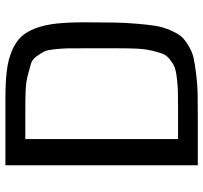

<svg xmlns="http://www.w3.org/2000/svg" viewBox="-41 -727 768 726"><g transform="rotate(-90 343.0 -364.0)"><path d="M621.6 -427.7Q621.6 -360.8 620.8 -317.6Q620.1 -274.4 616.2 -229.2Q612.3 -184.1 607.9 -157.7Q603.5 -131.3 591.6 -103.8Q579.6 -76.2 568.1 -62.7Q556.6 -49.3 533.2 -35.2Q509.8 -21 487.3 -16.1Q464.8 -11.2 426.5 -6.3Q388.2 -1.5 351.3 -0.7Q314.5 0 257.8 0H81.1V-727.5H333Q394.5 -727.5 437 -722.4Q479.5 -717.3 512.9 -703.4Q546.4 -689.5 566.4 -668.5Q586.4 -647.5 599.4 -612.5Q612.3 -577.6 616.9 -534.2Q621.6 -490.7 621.6 -427.7ZM523.4 -426.3Q523.4 -471.2 523.2 -491Q522.9 -510.7 519.8 -540.5Q516.6 -570.3 511 -581.3Q505.4 -592.3 493.2 -609.4Q481 -626.5 464.6 -631.1Q448.2 -635.7 421.6 -642.8Q395 -649.9 362.3 -651.1Q329.6 -652.3 282.7 -652.3H180.2V-74.7H297.4Q339.4 -74.7 362.8 -75.4Q386.2 -76.2 413.6 -79.6Q440.9 -83 453.9 -88.6Q466.8 -94.2 481.9 -106.2Q497.1 -118.2 502.9 -133.5Q508.8 -148.9 514.6 -174.1Q520.5 -199.2 522 -229.5Q523.4 -259.8 523.4 -302.7Z"/></g></svg>

Font: Coda
Style: Regular
Weight: 400
Designer: vernon adams
Foundry: vernon adams
Version: Version 2.001; ttfautohint (v0.8) -r 50 -G 200 -x